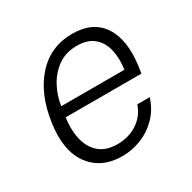

<svg xmlns="http://www.w3.org/2000/svg" viewBox="-126 -651 784 786"><g transform="rotate(-30 266.0 -258.5)"><path d="M238.5 10Q140 10 88.5 -59.2Q37 -128.5 55 -253.5Q73 -379.5 139.8 -453.2Q206.5 -527 309 -527Q406.5 -527 450.5 -460Q494.5 -393 478 -274.5L473.5 -244H115.5Q107.5 -189.5 117.8 -143.8Q128 -98 159.5 -70.2Q191 -42.5 245.5 -42.5Q298 -42.5 339 -69.2Q380 -96 396 -143.5H455Q438.5 -92.5 404.5 -58.2Q370.5 -24 327 -7Q283.5 10 238.5 10ZM122.5 -292.5H421Q428.5 -344 418.5 -385.5Q408.5 -427 379.5 -451Q350.5 -475 301 -475Q248 -475 210.2 -447.8Q172.5 -420.5 150.5 -378.5Q128.5 -336.5 122.5 -292.5Z"/></g></svg>

Font: Public Sans ExtraLight
Style: Italic
Weight: 200
Italic angle: -8°
Designer: The Public Sans project authors (U.S. Web Design System). Libre Franklin designed by Pablo Impallari and Rodrigo Fuenzal
Version: Version 1.007; ttfautohint (v1.8.1) -l 8 -r 50 -G 200 -x 14 